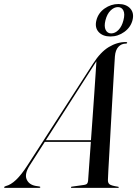

<svg xmlns="http://www.w3.org/2000/svg" viewBox="-74 -914 667 934"><path d="M70 -108.5Q44.5 -68 55.5 -41.8Q66.5 -15.5 100 -9.5L116.5 -7Q122 -6.5 122 -3.5Q122 0 116 0H-49Q-54 0 -54 -3Q-54 -6 -45.5 -9Q-22 -14.5 4 -39Q30 -63.5 60.5 -111L378.5 -604Q414.5 -660.5 455 -685Q495.5 -709.5 537.5 -709.5Q545 -709.5 544.5 -706Q544.5 -702 539 -702Q516.5 -702 502 -686.2Q487.5 -670.5 485 -640Q484.5 -633.5 482.5 -600.2Q480.5 -567 477.5 -516Q474.5 -465 471 -405Q467.5 -345 464.2 -284.5Q461 -224 458 -171.8Q455 -119.5 453 -84Q451 -48.5 451 -39Q450.5 -24.5 458.5 -17.8Q466.5 -11 498.5 -6Q504 -5.5 504 -3Q504 0 499 0H275.5Q271 0 271 -3Q271 -5.5 275 -6L335.5 -14.5Q346 -16 350 -21.2Q354 -26.5 354.5 -35Q355.5 -48.5 359.2 -101Q363 -153.5 368 -224H144ZM383 -597.5 149 -232H368.5Q372.5 -287.5 376.8 -347.2Q381 -407 384.8 -461.2Q388.5 -515.5 391.2 -556.5Q394 -597.5 395 -616Q391 -610.5 383 -597.5ZM463 -736.5Q426 -736.5 406 -758.2Q386 -780 395 -815.5Q404 -851 435 -872.8Q466 -894.5 502.5 -894.5Q540 -894.5 559.8 -872.5Q579.5 -850.5 570.5 -815.5Q561.5 -781 530.8 -758.8Q500 -736.5 463 -736.5ZM499.5 -879.5Q481 -879.5 464 -863Q447 -846.5 439 -815.5Q431.5 -785.5 440 -768.5Q448.5 -751.5 467 -751.5Q486 -751.5 502.5 -768.5Q519 -785.5 526.5 -815.5Q534.5 -846 526.2 -862.8Q518 -879.5 499.5 -879.5Z"/></svg>

Font: Fraunces 144pt
Style: Italic
Weight: 400
Italic angle: -16°
Version: Version 1.000;[b76b70a41]